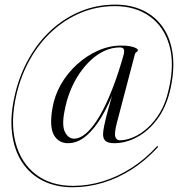

<svg xmlns="http://www.w3.org/2000/svg" viewBox="-20 -695 769 830"><path d="M259 -215Q246.5 -152.5 261 -124Q275.5 -95.5 300.5 -95.5Q319 -95.5 339.5 -109Q360 -122.5 381.8 -150.5Q403.5 -178.5 425.8 -221.2Q448 -264 470.2 -322.2Q492.5 -380.5 513.5 -455Q518.5 -472 515.5 -481Q512.5 -490 498 -490Q464.5 -490 433 -475.8Q401.5 -461.5 373.5 -435.8Q345.5 -410 322.5 -375.8Q299.5 -341.5 283.2 -300.5Q267 -259.5 259 -215ZM474.5 -76Q448 -76 436.8 -85.2Q425.5 -94.5 425.5 -114.5Q425.5 -127 430.5 -151.8Q435.5 -176.5 446.2 -216.5Q457 -256.5 474.5 -317L478 -315Q451.5 -244.5 419.5 -190.5Q387.5 -136.5 351 -106.2Q314.5 -76 274 -76Q233 -76 213 -111.5Q193 -147 206.5 -226.5Q215.5 -281 243.2 -329.8Q271 -378.5 312.8 -416.5Q354.5 -454.5 404 -476.2Q453.5 -498 505 -498Q528 -498 543.8 -494.8Q559.5 -491.5 567.8 -487Q576 -482.5 576 -478.5Q576 -475 573.5 -472.8Q571 -470.5 568 -468.2Q565 -466 563.5 -462L486 -167Q473.5 -119.5 478.5 -104Q483.5 -88.5 497.5 -88.5Q525.5 -88.5 557 -102Q588.5 -115.5 618.2 -142.2Q648 -169 671.8 -208.8Q695.5 -248.5 707.5 -300.5Q736 -416 712.2 -498.5Q688.5 -581 626.5 -624.8Q564.5 -668.5 477 -668.5Q399 -668.5 330.2 -640Q261.5 -611.5 205.8 -560.5Q150 -509.5 110.8 -440.5Q71.5 -371.5 52 -290Q23.5 -171 46.5 -81.2Q69.5 8.5 134.5 58.5Q199.5 108.5 296 108.5Q360.5 108.5 424.2 89Q488 69.5 547.2 31.8Q606.5 -6 656.5 -60.5Q658.5 -62.5 660 -63Q661.5 -63.5 662.5 -62.5Q663.5 -62 663 -60Q662.5 -58 661 -57Q608.5 0 548.5 38Q488.5 76 424 95.2Q359.5 114.5 294 114.5Q221.5 114.5 165.5 86.5Q109.5 58.5 75 5.5Q40.5 -47.5 31.8 -122Q23 -196.5 45.5 -290Q65.5 -373 105.5 -443.5Q145.5 -514 202.2 -565.8Q259 -617.5 328.8 -646.2Q398.5 -675 478.5 -675Q545.5 -675 598.5 -649.8Q651.5 -624.5 684.8 -576.2Q718 -528 726.8 -458.5Q735.5 -389 714.5 -300.5Q696.5 -228 658.5 -177.8Q620.5 -127.5 571.8 -101.8Q523 -76 474.5 -76Z"/></svg>

Font: Fraunces 120pt Light
Style: Italic
Weight: 300
Italic angle: -16°
Version: Version 1.000;[b76b70a41]